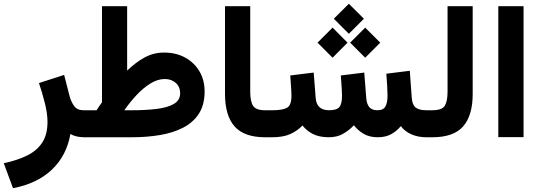

<svg xmlns="http://www.w3.org/2000/svg" viewBox="-46 -717 2822 1003"><path d="M395 0Q350.6 0 321.8 -17.1Q302.2 95.2 225.8 168.5Q149.4 241.7 22 266.1L-26.4 135.7Q44.4 120.6 95.5 95.5Q146.5 70.3 174.3 28.3Q202.1 -13.7 202.1 -80.1Q202.1 -124.5 188 -179.9Q173.8 -235.4 157.7 -283.2L289.1 -325.7L317.4 -215.3Q325.7 -184.1 341.8 -162.6Q357.9 -141.1 389.6 -141.1H408.7V0Z M458.5 -141.1Q465.3 -152.3 472.4 -162.4Q479.5 -172.4 486.8 -182.6V-684.6H618.2V-348.1Q663.1 -391.6 709.7 -417Q756.3 -442.4 811.5 -442.4Q873.5 -442.4 921.1 -416.3Q968.8 -390.1 995.8 -344.5Q1022.9 -298.8 1022.9 -239.3Q1022.9 -170.4 993.7 -124.3Q964.4 -78.1 912.1 -50.8Q859.9 -23.4 790.8 -11.7Q721.7 0 642.1 0H389.2V-141.1ZM814.9 -304.2Q777.3 -304.2 739.3 -280.5Q701.2 -256.8 666.5 -219.5Q631.8 -182.1 603.5 -141.1H647.9Q713.9 -141.1 770.3 -147.7Q826.7 -154.3 860.8 -173.3Q895 -192.4 895 -230Q895 -263.7 872.3 -283.9Q849.6 -304.2 814.9 -304.2Z M1129.4 -684.6H1261.2V-238.3Q1261.2 -186.5 1276.4 -163.8Q1291.5 -141.1 1338.9 -141.1H1351.1V0H1338.9Q1229.5 0 1179.4 -56.6Q1129.4 -113.3 1129.4 -226.6Z M1776.4 -697.3 1855 -619.1 1776.4 -540.5 1697.8 -619.1ZM1861.8 -572.8 1940.4 -494.1 1861.8 -415.5 1783.2 -494.1ZM1691.4 -572.8 1769.5 -494.1 1691.4 -415.5 1612.8 -494.1ZM1927.2 0Q1883.8 0 1853.5 -18.1Q1823.2 -36.1 1802.7 -62.5Q1777.8 -36.1 1746.3 -18.1Q1714.8 0 1671.9 0Q1622.6 0 1589.1 -16.8Q1555.7 -33.7 1534.2 -61.5Q1507.3 -33.2 1470.2 -16.6Q1433.1 0 1376.5 0H1331.5V-141.1H1377.4Q1431.2 -141.1 1453.9 -154.3Q1476.6 -167.5 1476.6 -217.8Q1476.6 -225.6 1475.6 -243.7Q1474.6 -261.7 1473.1 -283.4Q1471.7 -305.2 1470.2 -322.8L1592.8 -337.9L1603 -206.1Q1607.4 -141.1 1672.9 -141.1Q1713.4 -141.1 1727.1 -158Q1740.7 -174.8 1740.7 -217.8Q1740.7 -224.6 1739.7 -242.9Q1738.8 -261.2 1737.3 -283.2Q1735.8 -305.2 1734.4 -322.8L1856.9 -337.9L1867.2 -206.1Q1869.1 -175.8 1882.3 -158.4Q1895.5 -141.1 1926.3 -141.1Q1956.5 -141.1 1967.5 -161.1Q1978.5 -181.2 1978.5 -217.8Q1978.5 -235.4 1976.6 -268.6Q1974.6 -301.8 1972.2 -332L2094.7 -347.2L2105 -206.1Q2107.4 -169.9 2125.2 -155.5Q2143.1 -141.1 2180.7 -141.1H2195.3V0H2181.6Q2136.7 0 2102.3 -15.6Q2067.9 -31.2 2047.9 -58.1Q2027.8 -33.2 1998.5 -16.6Q1969.2 0 1927.2 0Z M2175.8 -141.1H2212.9Q2263.7 -141.1 2277.8 -165Q2292 -189 2292 -237.8V-684.6H2423.3V-226.1Q2423.3 -114.3 2373.8 -57.1Q2324.2 0 2212.4 0H2175.8Z M2689 -684.6V-0.5H2557.1V-684.6Z"/></svg>

Font: Vazirmatn UI NL ExtraBold
Style: Regular
Weight: 800
Designer: Saber Rastikerdar
Foundry: Saber Rastikerdar
Version: Version 33.003